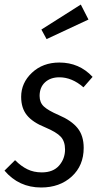

<svg xmlns="http://www.w3.org/2000/svg" viewBox="-31 -812 441 844"><path d="M324.2 -792 357.9 -726.1 173.8 -640.1 150.9 -682.1ZM230 -537.1Q317.4 -537.1 376 -474.1L335.9 -428.2Q285.2 -472.2 230 -472.2Q190.9 -472.2 167 -450.2Q143.1 -428.2 143.1 -390.1Q143.1 -361.3 161.9 -343.8Q180.7 -326.2 227.1 -306.2Q283.2 -282.2 310.1 -248.8Q336.9 -215.3 336.9 -162.1Q336.9 -84 284.2 -35.9Q231.4 12.2 149.9 12.2Q51.8 12.2 -11.2 -62L35.2 -107.9Q61.5 -81.5 89.4 -67.9Q117.2 -54.2 152.8 -54.2Q202.6 -54.2 228.8 -84.2Q254.9 -114.3 254.9 -154.8Q254.9 -190.4 236.3 -210.7Q217.8 -231 168 -252Q112.3 -274.4 87.2 -305.7Q62 -336.9 62 -386.2Q62 -447.8 109.6 -492.4Q157.2 -537.1 230 -537.1Z"/></svg>

Font: Fira Sans Compressed Book
Style: Italic
Weight: 350
Width: 3
Italic angle: -8°
Designer: Carrois Corporate & Edenspiekermann AG
Foundry: Carrois Corporate GbR & Edenspiekermann AG
Version: Version 4.203;PS 004.203;hotconv 1.0.88;makeotf.lib2.5.64775